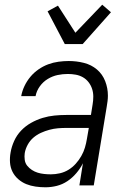

<svg xmlns="http://www.w3.org/2000/svg" viewBox="-20 -787 540 815"><path d="M173 8Q152 8 131 5Q110 2 91.5 -5.5Q73 -13 57.5 -26.5Q42 -40 33 -58Q24 -76 22.5 -97Q21 -118 25 -140Q29 -164 40 -188.5Q51 -213 69.5 -232.5Q88 -252 112 -265.5Q136 -279 161 -286.5Q186 -294 211 -296.5Q236 -299 261 -299H366L373 -343Q376 -360 376 -377Q376 -394 371 -409.5Q366 -425 356 -438Q346 -451 332 -459Q318 -467 301.5 -470Q285 -473 268 -473Q246 -473 224.5 -468.5Q203 -464 183 -452Q163 -440 149 -420.5Q135 -401 131 -379H70Q74 -401 84 -422Q94 -443 109 -461Q124 -479 143.5 -492.5Q163 -506 184.5 -514Q206 -522 228.5 -525Q251 -528 272 -528Q305 -528 336.5 -520Q368 -512 391.5 -492Q415 -472 426.5 -442.5Q438 -413 438 -381Q438 -369 436.5 -357.5Q435 -346 433 -334L378 0H317L332 -94Q321 -72 304 -52Q287 -32 266 -18Q245 -4 221 2Q197 8 173 8ZM196 -47Q215 -47 234.5 -51.5Q254 -56 271 -66.5Q288 -77 301.5 -92Q315 -107 325 -124.5Q335 -142 340.5 -160.5Q346 -179 349 -198L357 -244H262Q244 -244 226 -242.5Q208 -241 189.5 -236Q171 -231 153.5 -223Q136 -215 121.5 -202.5Q107 -190 97.5 -172.5Q88 -155 85 -137Q83 -123 85 -108.5Q87 -94 95.5 -83.5Q104 -73 115.5 -65.5Q127 -58 140 -54Q153 -50 167.5 -48.5Q182 -47 196 -47ZM255 -600 182 -739 226 -763 300 -648 414 -767 451 -735 331 -600Z"/></svg>

Font: Iosevka Term Curly Lt Obl
Style: Regular
Weight: 300
Italic angle: -9°
Designer: Belleve Invis
Foundry: Belleve Invis
Version: Version 32.3.0